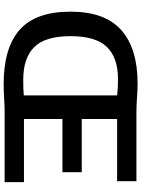

<svg xmlns="http://www.w3.org/2000/svg" viewBox="123 -909 792 1078"><g transform="rotate(90 519.0 -370.0)"><path d="M452.5 5.5Q249.5 5.5 147.5 -84.2Q45.5 -174 45.5 -370Q45.5 -563.5 149 -655Q252.5 -746.5 448.5 -746.5Q488.5 -746.5 529 -743.2Q569.5 -740 606 -740H997.5V-631.5H648V-433H947V-324.5H648V-108.5H1002.5V0H609Q574 0 532.2 2.8Q490.5 5.5 452.5 5.5ZM427 -104.5Q451.5 -104.5 473.8 -105Q496 -105.5 515.5 -107.5V-632Q492 -634.5 470 -635.5Q448 -636.5 424.5 -636.5Q304 -636.5 243.5 -574Q183 -511.5 183 -369.5Q183 -227 244.8 -165.8Q306.5 -104.5 427 -104.5Z"/></g></svg>

Font: Encode Sans SmBold
Style: Regular
Weight: 600
Designer: Multiple Designers
Foundry: Impallari Type
Version: Version 3.002; ttfautohint (v1.8.3) -l 8 -r 50 -G 200 -x 14 